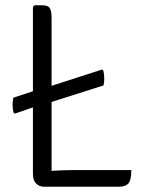

<svg xmlns="http://www.w3.org/2000/svg" viewBox="-20 -706 548 726"><path d="M476.5 -63Q476.5 -24 465.2 -12Q454 0 429.5 0H145.5Q128.5 0 116.5 -12Q104.5 -24 104.5 -48.5V-300L36.5 -276.5L31.5 -279.5Q27.5 -293 27.5 -308.5Q27.5 -324 30.5 -336.5L104.5 -361V-680L110.5 -686H139Q162.5 -686 168.8 -674.2Q175 -662.5 175 -640V-381.5L365.5 -443L370.5 -440Q374 -427 374.2 -411.2Q374.5 -395.5 371.5 -383L175 -320.5V-60Q197 -61.5 219.2 -62.2Q241.5 -63 260.5 -63Z"/></svg>

Font: Signika Negative SC Light
Style: Regular
Weight: 300
Designer: Anna Giedryś
Foundry: Anna Giedryś
Version: Version 2.000; ttfautohint (v1.8.3) -l 8 -r 50 -G 200 -x 9 -